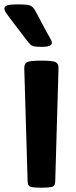

<svg xmlns="http://www.w3.org/2000/svg" viewBox="-53 -867 349 887"><path d="M138.2 0Q97.2 0 86.2 -4.9Q75.2 -9.8 74.7 -27.8L59.1 -551.3Q58.6 -572.3 71.8 -579.6Q85 -586.9 138.2 -586.9Q191.4 -586.9 204.8 -579.6Q218.3 -572.3 217.3 -551.3L202.1 -27.8Q201.7 -9.8 190.4 -4.9Q179.2 0 138.2 0ZM139.6 -650.4Q116.2 -650.4 105 -652.8Q93.8 -655.3 87.4 -661.4Q81.1 -667.5 71.8 -679.2L-12.2 -789.6Q-21 -800.8 -26.9 -810.3Q-32.7 -819.8 -32.7 -827.6Q-32.7 -837.4 -20 -842Q-7.3 -846.7 32.7 -846.7Q73.2 -846.7 86.7 -841.3Q100.1 -835.9 110.4 -816.4L162.6 -718.8Q172.4 -700.7 179.4 -689.2Q186.5 -677.7 186.5 -668.5Q186.5 -650.4 139.6 -650.4Z"/></svg>

Font: Denk One
Style: Regular
Weight: 400
Designer: Irina Smirnova, Eben Sorkin
Foundry: Sorkin Type Co.f
Version: Version 1.004; ttfautohint (v1.8.4.7-5d5b);gftools[0.9.23]